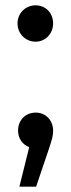

<svg xmlns="http://www.w3.org/2000/svg" viewBox="-20 -555 267 723"><path d="M48 -63C48 -34 65 -10 90 -1L53 148H116L163 9C176 -30 180 -43 180 -63C180 -102 152 -131 115 -131C76 -131 48 -103 48 -63ZM114 -398C150 -398 180 -427 180 -467C180 -507 151 -535 114 -535C77 -535 46 -506 46 -467C46 -427 77 -398 114 -398Z"/></svg>

Font: Malon Grotesk Med
Style: Regular
Weight: 500
Designer: Julieta Ulanovsky
Foundry: Julieta Ulanovsky
Version: Version 7.200